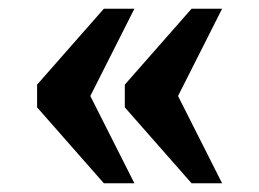

<svg xmlns="http://www.w3.org/2000/svg" viewBox="-20 -490 594 440"><path d="M419 -70 266 -244V-296L419 -470H489L388 -270L489 -70ZM218 -70 65 -244V-296L218 -470H288L187 -270L288 -70Z"/></svg>

Font: Noto Serif Toto
Style: Bold
Weight: 700
Designer: Monotype Design Team
Foundry: Monotype Imaging Inc.
Version: Version 2.001; ttfautohint (v1.8.4.7-5d5b)